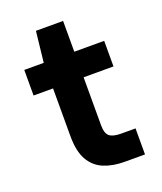

<svg xmlns="http://www.w3.org/2000/svg" viewBox="-122 -717 673 797"><g transform="rotate(-20 215.0 -318.5)"><path d="M292 0Q239 0 199.5 -16.5Q160 -33 138 -71.5Q116 -110 116 -177V-388H30V-501H116L131 -637H251V-501H383V-388H251V-175Q251 -141 266 -128Q281 -115 317 -115H381V0Z"/></g></svg>

Font: DM Sans 18pt
Style: Bold
Weight: 700
Designer: Colophon Foundry, Jonny Pinhorn
Foundry: Colophon Foundry
Version: Version 4.004;gftools[0.9.30]